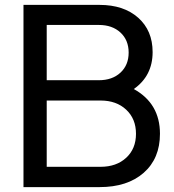

<svg xmlns="http://www.w3.org/2000/svg" viewBox="-20 -765 712 785"><path d="M527 -401Q634 -342 634 -218Q634 -117 567.5 -58.5Q501 0 387 0H76V-745H387Q486 -745 545 -692.5Q604 -640 604 -552Q604 -455 527 -401ZM171 -663V-437H384Q439 -437 472.5 -468Q506 -499 506 -550Q506 -601 472.5 -632Q439 -663 384 -663ZM391 -83Q456 -83 496 -120Q536 -157 536 -218Q536 -279 496 -316.5Q456 -354 391 -354H171V-83Z"/></svg>

Font: Plus Jakarta Display
Style: Regular
Weight: 400
Designer: Gumpita Rahayu
Foundry: Tokotype Studio
Version: Version 1.000;hotconv 1.0.109;makeotfexe 2.5.65596